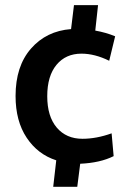

<svg xmlns="http://www.w3.org/2000/svg" viewBox="-20 -720 500 740"><path d="M297.9 -185.1Q351.6 -185.1 410.2 -206.1L418 -118.2Q366.2 -92.3 289.1 -88.9L277.8 0H185.1L196.8 -102.1Q125.5 -125 82.8 -189.2Q40 -253.4 40 -350.1Q40 -464.8 99.4 -532.7Q158.7 -600.6 253.9 -607.9L265.1 -700.2H357.9L347.2 -602.1Q388.7 -594.7 423.8 -580.1L400.9 -485.8Q345.2 -513.2 293.9 -513.2Q233.4 -513.2 197.8 -470.2Q162.1 -427.2 162.1 -349.1Q162.1 -271.5 198.7 -228.3Q235.4 -185.1 297.9 -185.1Z"/></svg>

Font: LT Hoop SemBd
Style: Regular
Weight: 600
Designer: Daniel Lyons
Foundry: LyonsType
Version: Version 1.000